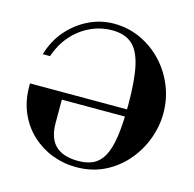

<svg xmlns="http://www.w3.org/2000/svg" viewBox="-112 -878 1018 1005"><g transform="rotate(15 397.5 -375.5)"><path d="M385 13Q317 13 255 -11Q193 -35 144.5 -80Q96 -125 68 -189Q40 -253 40 -333V-348H604V-309H223V-183Q223 -101 264 -61Q305 -21 388 -21Q434 -21 467.5 -36.5Q501 -52 523 -90.5Q545 -129 555.5 -198Q566 -267 566 -374Q566 -506 548.5 -583.5Q531 -661 491.5 -694.5Q452 -728 385 -728Q322 -728 265.5 -701Q209 -674 167.5 -626Q126 -578 104 -513H65Q87 -589 135.5 -645Q184 -701 249 -732.5Q314 -764 385 -764Q463 -764 530.5 -732.5Q598 -701 648.5 -647Q699 -593 727 -523.5Q755 -454 755 -378Q755 -306 729 -236.5Q703 -167 654.5 -110.5Q606 -54 538 -20.5Q470 13 385 13Z"/></g></svg>

Font: Libre Bodoni
Style: Bold
Weight: 700
Designer: Pablo Impallari, Rodrigo Fuenzalida
Foundry: Impallari Type
Version: Version 2.005;gftools[0.9.23]